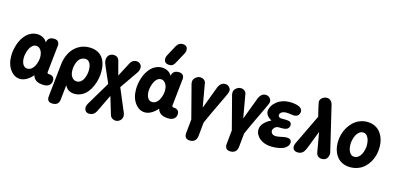

<svg xmlns="http://www.w3.org/2000/svg" viewBox="-100 -1575 5028 2416"><g transform="rotate(15 2414.0 -367.0)"><path d="M455.1 -588.9Q489.7 -588.9 507.8 -571.8Q525.9 -554.7 525.9 -522L522 -487.8Q515.1 -418 486.8 -157.2Q487.8 -151.4 491.9 -146.7Q496.1 -142.1 502 -142.1Q540 -142.1 560.1 -125.7Q580.1 -109.4 580.1 -78.1Q580.1 -38.1 553.7 -15.1Q527.3 7.8 486.8 7.8Q419.9 7.8 383.8 -14.4Q347.7 -36.6 335.9 -81.1Q301.3 -38.6 257.8 -13.7Q214.4 11.2 173.8 11.2Q98.1 11.2 44.7 -59.6Q-8.8 -130.4 -8.8 -242.2Q-8.8 -279.3 -2 -318.6Q4.9 -357.9 18.1 -397Q31.2 -436 52.2 -470.7Q73.2 -505.4 99.9 -532Q126.5 -558.6 162.4 -574.2Q198.2 -589.8 238.8 -589.8Q277.8 -589.8 313.2 -571.5Q348.6 -553.2 367.2 -517.1Q378.9 -588.9 455.1 -588.9ZM229 -138.2Q258.3 -138.2 282.2 -157Q306.2 -175.8 319.8 -204.3Q333.5 -232.9 340.8 -262.5Q348.1 -292 348.1 -317.9Q348.1 -375.5 323.5 -410.2Q298.8 -444.8 264.2 -444.8Q235.4 -444.8 212.4 -424.6Q189.5 -404.3 176.5 -374Q163.6 -343.8 156.7 -313.2Q149.9 -282.7 149.9 -257.8Q149.9 -206.1 170.2 -172.1Q190.4 -138.2 229 -138.2Z M903.8 -445.8Q870.1 -445.8 845 -428.5Q819.8 -411.1 806.6 -383.3Q793.5 -355.5 787.1 -326.4Q780.8 -297.4 780.8 -268.1Q780.8 -208 806.9 -175.5Q833 -143.1 869.6 -143.1Q899.4 -143.1 922.4 -161.4Q945.3 -179.7 957.8 -207.8Q970.2 -235.8 976.3 -264.4Q982.4 -293 982.4 -318.8Q982.4 -352.5 975.3 -379.9Q968.3 -407.2 949.7 -426.5Q931.2 -445.8 903.8 -445.8ZM583.5 88.9 624.5 -294.9Q633.3 -380.9 669.9 -449Q706.5 -517.1 770.3 -557.6Q834 -598.1 914.6 -598.1Q971.2 -598.1 1014.6 -579.3Q1058.1 -560.5 1085 -526.4Q1111.8 -492.2 1125.2 -446.5Q1138.7 -400.9 1138.7 -344.2Q1138.7 -296.9 1129.2 -248Q1119.6 -199.2 1099.1 -151.9Q1078.6 -104.5 1049.3 -67.4Q1020 -30.3 977.1 -7.6Q934.1 15.1 883.8 15.1Q839.8 15.1 805.4 -5.4Q771 -25.9 755.9 -64.9L735.8 127Q731.4 167 710 186Q688.5 205.1 648.4 205.1Q578.6 205.1 578.6 141.1Q578.6 132.8 583.5 88.9Z M1079.6 89.8 1261.7 -215.8Q1249 -246.6 1210.9 -331.3Q1172.9 -416 1156.2 -461.9Q1150.4 -484.4 1150.4 -497.1Q1150.4 -537.1 1173.6 -561.5Q1196.8 -585.9 1236.3 -585.9Q1289.1 -585.9 1306.6 -538.1L1356.4 -350.1L1455.6 -539.1Q1482.9 -584 1531.2 -584Q1562 -584 1582.3 -564.2Q1602.5 -544.4 1602.5 -513.2Q1600.1 -482.4 1586.4 -459L1418.5 -215.8Q1437.5 -168.5 1482.4 -64Q1528.3 42.5 1546.4 87.9Q1553.7 110.8 1553.7 124Q1553.7 159.2 1529.1 183.1Q1504.4 207 1470.7 207Q1444.8 207 1423.8 192.1Q1402.8 177.2 1395.5 151.9L1326.7 -77.1Q1318.8 -63 1272.5 35.2Q1228 130.4 1215.3 153.8Q1185.5 209 1127.4 209Q1094.7 209 1078.6 189.2Q1062.5 169.4 1062.5 138.2Q1065.4 114.3 1079.6 89.8Z M2080.6 -588.9Q2115.2 -588.9 2133.3 -571.8Q2151.4 -554.7 2151.4 -522L2147.5 -487.8Q2140.6 -418 2112.3 -157.2Q2113.3 -151.4 2117.4 -146.7Q2121.6 -142.1 2127.4 -142.1Q2165.5 -142.1 2185.5 -125.7Q2205.6 -109.4 2205.6 -78.1Q2205.6 -38.1 2179.2 -15.1Q2152.8 7.8 2112.3 7.8Q2045.4 7.8 2009.3 -14.4Q1973.1 -36.6 1961.4 -81.1Q1926.8 -38.6 1883.3 -13.7Q1839.8 11.2 1799.3 11.2Q1723.6 11.2 1670.2 -59.6Q1616.7 -130.4 1616.7 -242.2Q1616.7 -279.3 1623.5 -318.6Q1630.4 -357.9 1643.6 -397Q1656.7 -436 1677.7 -470.7Q1698.7 -505.4 1725.3 -532Q1752 -558.6 1787.8 -574.2Q1823.7 -589.8 1864.3 -589.8Q1903.3 -589.8 1938.7 -571.5Q1974.1 -553.2 1992.7 -517.1Q2004.4 -588.9 2080.6 -588.9ZM1854.5 -138.2Q1883.8 -138.2 1907.7 -157Q1931.6 -175.8 1945.3 -204.3Q1959 -232.9 1966.3 -262.5Q1973.6 -292 1973.6 -317.9Q1973.6 -375.5 1949 -410.2Q1924.3 -444.8 1889.6 -444.8Q1860.8 -444.8 1837.9 -424.6Q1814.9 -404.3 1802 -374Q1789.1 -343.8 1782.2 -313.2Q1775.4 -282.7 1775.4 -257.8Q1775.4 -206.1 1795.7 -172.1Q1815.9 -138.2 1854.5 -138.2ZM2093.3 -837.9 2019.5 -703.1Q2012.2 -689 2007.6 -681.9Q2002.9 -674.8 1993.7 -664.6Q1984.4 -654.3 1971.7 -649.7Q1959 -645 1942.4 -645Q1906.7 -645 1889.2 -662.1Q1871.6 -679.2 1871.6 -708Q1871.6 -733.4 1884.3 -754.9L1957.5 -891.1Q1985.8 -942.9 2035.6 -942.9Q2103.5 -942.9 2103.5 -879.9Q2103.5 -859.4 2093.3 -837.9Z M2387.2 -54.2 2272.9 -493.2Q2272 -496.1 2272 -522Q2275.4 -552.2 2302.5 -574.2Q2329.6 -596.2 2358.9 -596.2Q2391.1 -596.2 2412.4 -577.9Q2433.6 -559.6 2435.1 -532.2L2487.3 -234.9L2599.1 -532.2Q2629.4 -596.2 2685.1 -596.2Q2714.4 -596.2 2736.3 -575.7Q2758.3 -555.2 2758.3 -524.9Q2757.3 -512.7 2751.7 -496.8Q2746.1 -481 2724.1 -435.1Q2576.2 -127 2546.9 -55.2L2529.3 121.1Q2524.9 164.1 2501.5 185.5Q2478 207 2439 207Q2368.2 207 2368.2 137.2Q2368.2 121.6 2387.2 -54.2Z M2915 -54.2 2800.8 -493.2Q2799.8 -496.1 2799.8 -522Q2803.2 -552.2 2830.3 -574.2Q2857.4 -596.2 2886.7 -596.2Q2918.9 -596.2 2940.2 -577.9Q2961.4 -559.6 2962.9 -532.2L3015.1 -234.9L3127 -532.2Q3157.2 -596.2 3212.9 -596.2Q3242.2 -596.2 3264.2 -575.7Q3286.1 -555.2 3286.1 -524.9Q3285.2 -512.7 3279.5 -496.8Q3273.9 -481 3252 -435.1Q3104 -127 3074.7 -55.2L3057.1 121.1Q3052.7 164.1 3029.3 185.5Q3005.9 207 2966.8 207Q2896 207 2896 137.2Q2896 121.6 2915 -54.2Z M3452.6 15.1Q3404.8 15.1 3363.5 1.5Q3322.3 -12.2 3294.7 -34.9Q3267.1 -57.6 3251.5 -86.9Q3235.8 -116.2 3235.8 -147.9Q3235.8 -198.7 3273.7 -238.3Q3311.5 -277.8 3364.7 -301.8Q3287.6 -344.7 3287.6 -405.8Q3294.4 -480 3363 -533.4Q3431.6 -586.9 3528.8 -586.9Q3551.3 -586.9 3572 -585Q3592.8 -583 3616 -577.4Q3639.2 -571.8 3656 -563Q3672.9 -554.2 3683.8 -539.3Q3694.8 -524.4 3694.8 -504.9Q3688 -437 3618.7 -437Q3605.5 -437 3574.7 -441.9Q3552.7 -446.8 3521 -446.8Q3482.9 -446.8 3461.2 -431.9Q3439.5 -417 3437 -397V-393.1Q3437 -378.4 3448.2 -368.7Q3459.5 -358.9 3479 -358.9H3532.7Q3574.2 -358.9 3593.5 -346.7Q3612.8 -334.5 3612.8 -308.1Q3609.9 -273.4 3587.9 -258.3Q3565.9 -243.2 3522.9 -243.2H3468.8Q3440.9 -239.7 3423.1 -222.2Q3405.3 -204.6 3402.8 -183.1Q3402.8 -157.7 3419.9 -141.8Q3437 -126 3470.7 -126Q3494.1 -126 3538.1 -136Q3582 -146 3604 -146Q3669.9 -146 3669.9 -94.2Q3667 -66.4 3649.9 -45.7Q3632.8 -24.9 3609.9 -13.7Q3586.9 -2.4 3556.2 4.4Q3525.4 11.2 3501.5 13.2Q3477.5 15.1 3452.6 15.1Z M3731 -105 3920.9 -500Q3889.2 -621.6 3878.9 -686Q3881.8 -718.3 3907.7 -738.5Q3933.6 -758.8 3966.8 -758.8Q3997.6 -758.8 4017.6 -739Q4037.6 -719.2 4043.9 -690.9L4181.6 -112.8Q4185.5 -101.1 4185.5 -85Q4177.2 0 4101.6 0Q4040.5 0 4025.9 -61L3981 -318.8Q3975.6 -306.2 3932.6 -193.8Q3899.4 -104.5 3879.9 -62Q3851.1 0 3789.6 0Q3754.4 0 3737.1 -17.1Q3719.7 -34.2 3719.7 -62Q3719.7 -77.1 3731 -105Z M4535.6 -598.1Q4592.3 -598.1 4637.2 -575.9Q4682.1 -553.7 4710 -516.1Q4737.8 -478.5 4752.2 -430.9Q4766.6 -383.3 4766.6 -330.1Q4766.6 -277.3 4754.2 -227.8Q4741.7 -178.2 4716.6 -135.3Q4691.4 -92.3 4656.7 -60.1Q4622.1 -27.8 4574.5 -9.5Q4526.9 8.8 4472.7 8.8Q4416 8.8 4371.1 -12.2Q4326.2 -33.2 4298.3 -69.6Q4270.5 -106 4256.1 -152.3Q4241.7 -198.7 4241.7 -252Q4241.7 -304.7 4255.1 -355.5Q4268.6 -406.2 4294.4 -450Q4320.3 -493.7 4355.5 -526.9Q4390.6 -560.1 4437.3 -579.1Q4483.9 -598.1 4535.6 -598.1ZM4520.5 -456.1Q4490.7 -456.1 4466.6 -436.5Q4442.4 -417 4429.2 -387.7Q4416 -358.4 4409.2 -328.6Q4402.3 -298.8 4402.3 -272.9Q4402.3 -237.3 4410.2 -206.5Q4418 -175.8 4437.7 -153.3Q4457.5 -130.9 4486.3 -130.9Q4516.6 -130.9 4540.8 -149.2Q4564.9 -167.5 4578.4 -195.8Q4591.8 -224.1 4598.6 -253.4Q4605.5 -282.7 4605.5 -309.1Q4605.5 -345.2 4597.7 -377.2Q4589.8 -409.2 4569.8 -432.6Q4549.8 -456.1 4520.5 -456.1Z"/></g></svg>

Font: BPreplay
Style: Bold Italic
Weight: 700
Italic angle: -6°
Designer: Magenta/George Triantafyllakos
Foundry: Magenta/George Triantafyllakos
Version: Version 1.00